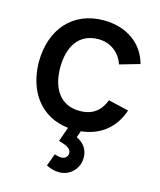

<svg xmlns="http://www.w3.org/2000/svg" viewBox="-118 -639 804 965"><g transform="rotate(15 284.0 -157.0)"><path d="M281.5 241C336 241 382.5 198.5 382.5 138.5C382.5 95.5 359.5 65.5 322 47.5L334 13.5C433 3.5 504.5 -53 536.5 -148.5L430.5 -173.5C408.5 -115.5 368 -83.5 301 -83.5C202 -83.5 151.5 -158.5 151 -270C151.5 -378 198.5 -456.5 301 -456.5C361.5 -456.5 412 -421 432.5 -360.5L536.5 -390.5C509.5 -492 420.5 -555 302.5 -555C139 -555 41 -437 40 -270C41 -117 123 -2 267.5 13.5L241 88.5C275.5 99 306.5 108.5 306.5 135.5C306.5 151 294.5 166.5 272.5 166.5C263 166.5 251.5 164 238 159.5L214 223.5C233.5 233.5 255.5 241 281.5 241Z"/></g></svg>

Font: Manrope SemiBold
Style: Regular
Weight: 600
Designer: Mikhail Sharanda
Foundry: Mikhail Sharanda
Version: Version 4.505